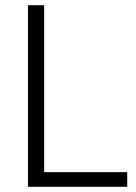

<svg xmlns="http://www.w3.org/2000/svg" viewBox="-20 -715 520 735"><path d="M467 0H87V-695H149V-56H467Z"/></svg>

Font: Titillium Web Light
Style: Regular
Weight: 300
Version: Version 1.002;PS 57.000;hotconv 1.0.70;makeotf.lib2.5.55311